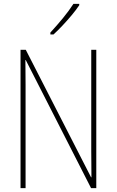

<svg xmlns="http://www.w3.org/2000/svg" viewBox="-20 -1064 602 991"><path d="M477 -93H450L113 -754H111Q111 -727 111.5 -698Q112 -669 112 -627V-93H86V-807H113L450 -149H452Q452 -184 451.5 -220.5Q451 -257 451 -283V-807H477ZM389 -1037Q373 -1013 350 -985.5Q327 -958 302.5 -932Q278 -906 256 -886H240V-896Q274 -933 304.5 -970Q335 -1007 359 -1044H389Z"/></svg>

Font: Noto Sans Kannada UI Condensed Thin
Style: Regular
Weight: 100
Width: 3
Designer: Jelle Bosma - Monotype Design Team
Foundry: Monotype Imaging Inc.
Version: Version 2.005; ttfautohint (v1.8.4.7-5d5b)